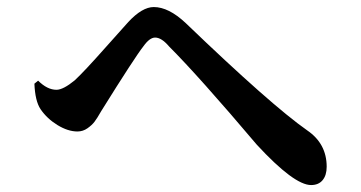

<svg xmlns="http://www.w3.org/2000/svg" viewBox="-20 -618 1040 553"><path d="M96.7 -303.7Q81.1 -327.1 79.1 -377L89.8 -385.7Q116.2 -359.4 142.6 -359.4Q162.1 -359.4 195.3 -386.7Q222.7 -412.1 283.7 -481Q344.7 -549.8 349.6 -554.7Q389.6 -597.7 422.9 -597.7Q465.8 -597.7 514.6 -551.8Q760.7 -315.4 865.2 -242.2Q920.9 -204.1 920.9 -137.7Q920.9 -113.3 909.2 -99.1Q897.5 -85 876 -85Q827.1 -85 719.7 -201.2Q552.7 -398.4 466.8 -484.4Q445.3 -509.8 426.8 -509.8Q411.1 -509.8 393.6 -485.4Q368.2 -453.1 271.5 -297.9Q259.8 -277.3 252.4 -267.6Q245.1 -257.8 231.9 -248.5Q218.8 -239.3 203.1 -239.3Q175.8 -239.3 145.5 -257.8Q115.2 -276.4 96.7 -303.7Z"/></svg>

Font: GenRyuMin TW TTF Bold
Style: Regular
Weight: 700
Version: Version 1.300